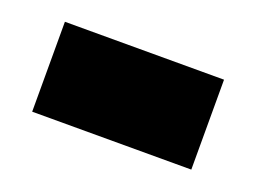

<svg xmlns="http://www.w3.org/2000/svg" viewBox="-42 -420 407 305"><g transform="rotate(20 161.5 -268.0)"><path d="M27 -192V-344H296V-192Z"/></g></svg>

Font: Noto Sans Lao Looped UI Cond Blk
Style: Regular
Weight: 900
Width: 3
Designer: Mark Frömberg, Ben Mitchell
Foundry: The Fontpad Ltd
Version: Version 1.001; ttfautohint (v1.8.4.7-5d5b)